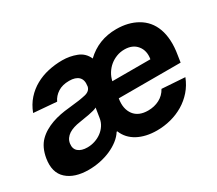

<svg xmlns="http://www.w3.org/2000/svg" viewBox="-107 -771 1128 999"><g transform="rotate(-30 457.0 -271.5)"><path d="M14.9 -152.3Q25.2 -213.4 59.7 -247.9Q76.7 -264.9 98.2 -277.5Q119.7 -290.1 144 -298.8Q168.3 -307.5 194.6 -312.7Q220.9 -317.8 247.9 -320.3Q284.4 -323.9 310.4 -327.8Q336.3 -331.7 352.3 -335.6Q383.5 -343.4 388.5 -369.3V-371.4Q393.8 -405.9 375.7 -424Q357.6 -442.1 318.9 -442.1Q278.1 -442.1 251.1 -424.5Q224.1 -407 211.3 -379.3L73.5 -390.6Q89.5 -433.2 117 -464Q144.5 -494.7 179.9 -514.4Q215.2 -534.1 256.4 -543.3Q297.6 -552.6 340.9 -552.6Q386 -552.6 426.5 -536.9Q466.6 -521.3 484 -481.2Q558.6 -552.6 665.5 -552.6Q737.9 -552.6 790.8 -522Q817.5 -506.7 837 -483.7Q856.5 -460.6 867.7 -429.9Q878.9 -399.1 881.2 -360.6Q883.5 -322.1 875.7 -275.6L869.3 -234H497.5V-233.7Q492.5 -202.4 497.2 -179.2Q501.8 -155.9 515.3 -137.8Q542.3 -102.3 599.1 -102.3Q636.7 -102.3 667.3 -118.3Q697.8 -134.2 714.8 -165.5L853 -156.2Q837 -115.1 809.7 -83.8Q782.3 -52.6 747.2 -31.6Q712 -10.7 671.2 0Q630.3 10.7 587.4 10.7Q554 10.7 524.9 4.1Q495.7 -2.5 472.3 -15.1Q448.9 -27.7 431.8 -46.3Q414.8 -65 405.2 -89.1H401.3Q387.1 -66.4 363.3 -47.9Q339.5 -29.5 309.8 -16.5Q280.2 -3.6 246.3 3.4Q212.4 10.3 177.6 10.3Q93 10.3 47.6 -30.9Q1.8 -72.1 14.9 -152.3ZM229.8 -94.1Q252.5 -94.1 274.3 -101.2Q296.2 -108.3 313.9 -121.3Q331.7 -134.2 344.1 -152.9Q356.5 -171.5 360.1 -195L369.3 -252.8Q362.6 -248.6 349.3 -244.9Q335.9 -241.1 320.3 -238.3Q304.7 -235.4 288.9 -233Q273.1 -230.5 261 -228.3Q240.8 -225.5 223.4 -220Q206 -214.5 192.8 -206Q179.7 -197.4 171.2 -185.4Q162.6 -173.3 160.2 -157.3Q155.9 -126.4 175.1 -110.3Q194.2 -94.1 229.8 -94.1ZM513.1 -327.8H741.8Q750 -376.4 724.1 -408Q698.5 -439.6 649.5 -439.6Q624.6 -439.6 602.3 -431.1Q579.9 -422.6 561.8 -407.7Q543.7 -392.8 531.1 -372.3Q518.5 -351.9 513.1 -327.8Z"/></g></svg>

Font: Inter P
Style: Bold Italic
Weight: 700
Italic angle: 9.39999°
Designer: Rasmus Andersson
Foundry: rsms
Version: Version 3.018;git-588b23468